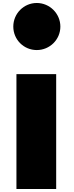

<svg xmlns="http://www.w3.org/2000/svg" viewBox="-20 -1266 493 1285"><path d="M226 -1246C139 -1246 69 -1175 69 -1088C69 -1001 139 -931 226 -931C313 -931 384 -1001 384 -1088C384 -1175 313 -1246 226 -1246ZM90 -770H356V-1H90Z"/></svg>

Font: Hussar Dziwak
Style: Regular
Weight: 400
Version: Version 1.022